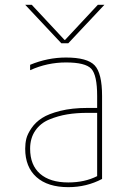

<svg xmlns="http://www.w3.org/2000/svg" viewBox="-20 -770 540 800"><path d="M264.6 9.8Q178.7 9.8 131.8 -32.2Q85 -74.2 85 -150.4Q85 -172.9 89.8 -192.4Q94.7 -211.9 111.3 -236.3Q127.9 -260.7 155.3 -278.3Q182.6 -295.9 231.4 -308.1Q280.3 -320.3 344.7 -320.3H384.8V-370.1Q384.8 -457 360.4 -483.4Q335.9 -509.8 254.9 -509.8Q176.8 -509.8 105.5 -477.5V-500Q178.7 -530.3 254.9 -530.3Q343.8 -530.3 374.5 -497.6Q405.3 -464.8 405.3 -370.1V-24.4Q340.8 9.8 264.6 9.8ZM415 -750 264.6 -589.8H235.4L85 -750H112.3L249 -603.5H251L387.7 -750ZM384.8 -299.8H344.7Q298.8 -299.8 260.3 -293.5Q221.7 -287.1 185.1 -272Q148.4 -256.8 127 -225.6Q105.5 -194.3 105.5 -150.4Q105.5 -82 147 -45.9Q188.5 -9.8 264.6 -9.8Q333 -9.8 384.8 -36.1Z"/></svg>

Font: Mgen+ 1mn thin
Style: Regular
Weight: 100
Designer: [Source Han Sans]
Ryoko NISHIZUKA  (kana & ideographs); Paul D. Hunt (Latin, Greek & Cyrillic); Wenlong ZHANG  (bopomofo
Version: Version 1.059.20150602